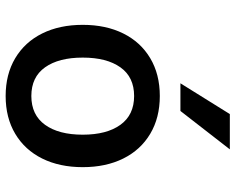

<svg xmlns="http://www.w3.org/2000/svg" viewBox="-97 -725 834 680"><g transform="rotate(90 320.0 -385.0)"><path d="M68 -261Q68 -343 98.5 -404.5Q129 -466 186 -500Q243 -534 320 -534Q397 -534 454 -500Q511 -466 541.5 -404.5Q572 -343 572 -261Q572 -179 541.5 -117.5Q511 -56 454 -22Q397 12 320 12Q243 12 186 -22Q129 -56 98.5 -117.5Q68 -179 68 -261ZM457 -261Q457 -346 422 -394.5Q387 -443 320 -443Q253 -443 218.5 -394.5Q184 -346 184 -261Q184 -176 218.5 -127.5Q253 -79 320 -79Q387 -79 422 -127.5Q457 -176 457 -261ZM384 -782H509L373 -607H275Z"/></g></svg>

Font: Amiko SemiBold
Style: Regular
Weight: 600
Designer: Pablo Impallari, Rodrigo Fuenzalida, Andres Torresi
Foundry: Impallari Type
Version: Version 1.001; ttfautohint (v1.3)